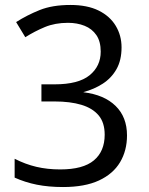

<svg xmlns="http://www.w3.org/2000/svg" viewBox="-20 -744 601 774"><path d="M234 10Q176 10 128.5 0.5Q81 -9 39 -28V-104Q82 -82 126.5 -71.5Q171 -61 223 -61Q315 -61 358.5 -97.5Q402 -134 402 -201Q402 -250 377.5 -279Q353 -308 308 -321.5Q263 -335 200 -335H147V-404H200Q296 -404 341 -440.5Q386 -477 386 -536Q386 -577 368.5 -602.5Q351 -628 321 -640Q291 -652 254 -652Q202 -652 161 -635Q120 -618 82 -594L45 -655Q89 -683 140 -703.5Q191 -724 264 -724Q332 -724 377.5 -701.5Q423 -679 446.5 -640Q470 -601 470 -553Q470 -501 449.5 -465Q429 -429 394 -406.5Q359 -384 317 -373V-372Q400 -362 446 -317Q492 -272 492 -198Q492 -137 464 -90Q436 -43 379 -16.5Q322 10 234 10Z"/></svg>

Font: Noto Sans Oriya
Style: Regular
Weight: 400
Designer: Amélie Bonet and Sol Matas
Foundry: Google LLC
Version: Version 2.006